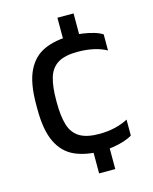

<svg xmlns="http://www.w3.org/2000/svg" viewBox="-129 -846 842 1056"><g transform="rotate(-15 292.0 -318.0)"><path d="M347.7 10.3Q258 10.3 195 -18Q132 -46.3 98.7 -114.8Q65.3 -183.3 65.3 -303.3V-332Q65.3 -452 98.5 -520.5Q131.7 -589 194.7 -617.5Q257.7 -646 347.7 -646Q380.7 -646 414.4 -641Q448.1 -636 476.9 -627.5Q505.7 -619 524 -606.7V-515Q494.3 -532 452.3 -541.7Q410.3 -551.3 359.5 -551.3Q287.4 -551.3 247.7 -527.1Q208 -502.9 192.8 -452.8Q177.7 -402.7 177.7 -324.7V-310.7Q177.7 -233.2 193 -182.9Q208.3 -132.7 248.3 -108.3Q288.2 -84 359.8 -84Q410 -84 453.2 -94.8Q496.3 -105.7 524 -121.7V-30.7Q505 -18.7 476.4 -9.3Q447.8 0 414.2 5.2Q380.7 10.3 347.7 10.3ZM301.7 125.3V-27.7H393.7V125.3ZM301.7 -608V-761H393.7V-608Z"/></g></svg>

Font: Matangi Light
Style: Regular
Weight: 300
Designer: Prashant Pant
Foundry: The Graphic Ant
Version: Version 3.002